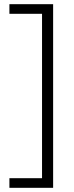

<svg xmlns="http://www.w3.org/2000/svg" viewBox="-20 -738 355 918"><path d="M25 114H181V-672H25V-718H234V160H25Z"/></svg>

Font: Noto Sans Hebrew Thin Light
Style: Regular
Weight: 300
Version: Version 3.001